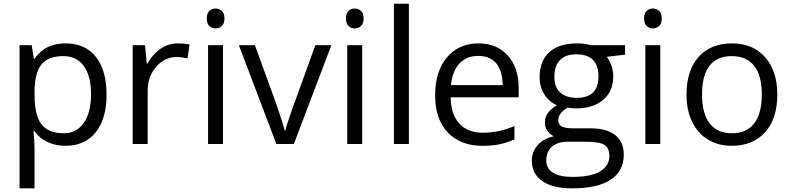

<svg xmlns="http://www.w3.org/2000/svg" viewBox="-20 -780 4287 1040"><path d="M335 9.8Q282.7 9.8 239.5 -9.5Q196.3 -28.8 167 -68.8H161.1Q167 -22 167 20V240.2H85.9V-535.2H151.9L163.1 -461.9H167Q198.2 -505.9 239.7 -525.4Q281.2 -544.9 335 -544.9Q441.4 -544.9 499.3 -472.2Q557.1 -399.4 557.1 -268.1Q557.1 -136.2 498.3 -63.2Q439.5 9.8 335 9.8ZM323.2 -476.1Q241.2 -476.1 204.6 -430.7Q168 -385.3 167 -286.1V-268.1Q167 -155.3 204.6 -106.7Q242.2 -58.1 325.2 -58.1Q394.5 -58.1 433.8 -114.3Q473.1 -170.4 473.1 -269Q473.1 -369.1 433.8 -422.6Q394.5 -476.1 323.2 -476.1Z M942.9 -544.9Q978.5 -544.9 1006.8 -539.1L995.6 -463.9Q962.4 -471.2 937 -471.2Q872.1 -471.2 825.9 -418.5Q779.8 -365.7 779.8 -287.1V0H698.7V-535.2H765.6L774.9 -436H778.8Q808.6 -488.3 850.6 -516.6Q892.6 -544.9 942.9 -544.9Z M1188 0H1106.9V-535.2H1188ZM1100.1 -680.2Q1100.1 -708 1113.8 -720.9Q1127.4 -733.9 1147.9 -733.9Q1167.5 -733.9 1181.6 -720.7Q1195.8 -707.5 1195.8 -680.2Q1195.8 -652.8 1181.6 -639.4Q1167.5 -626 1147.9 -626Q1127.4 -626 1113.8 -639.4Q1100.1 -652.8 1100.1 -680.2Z M1477.1 0 1273.9 -535.2H1360.8L1476.1 -217.8Q1515.1 -106.4 1522 -73.2H1525.9Q1531.2 -99.1 1559.8 -180.4Q1588.4 -261.7 1688 -535.2H1774.9L1571.8 0Z M1941.9 0H1860.8V-535.2H1941.9ZM1854 -680.2Q1854 -708 1867.7 -720.9Q1881.3 -733.9 1901.9 -733.9Q1921.4 -733.9 1935.5 -720.7Q1949.7 -707.5 1949.7 -680.2Q1949.7 -652.8 1935.5 -639.4Q1921.4 -626 1901.9 -626Q1881.3 -626 1867.7 -639.4Q1854 -652.8 1854 -680.2Z M2194.8 0H2113.8V-759.8H2194.8Z M2592.8 9.8Q2474.1 9.8 2405.5 -62.5Q2336.9 -134.8 2336.9 -263.2Q2336.9 -392.6 2400.6 -468.8Q2464.4 -544.9 2571.8 -544.9Q2672.4 -544.9 2731 -478.8Q2789.6 -412.6 2789.6 -304.2V-252.9H2420.9Q2423.3 -158.7 2468.5 -109.9Q2513.7 -61 2595.7 -61Q2682.1 -61 2766.6 -97.2V-24.9Q2723.6 -6.3 2685.3 1.7Q2647 9.8 2592.8 9.8ZM2570.8 -477.1Q2506.3 -477.1 2468 -435.1Q2429.7 -393.1 2422.9 -318.8H2702.6Q2702.6 -395.5 2668.5 -436.3Q2634.3 -477.1 2570.8 -477.1Z M3365.7 -535.2V-483.9L3266.6 -472.2Q3280.3 -455.1 3291 -427.5Q3301.8 -399.9 3301.8 -365.2Q3301.8 -286.6 3248 -239.7Q3194.3 -192.9 3100.6 -192.9Q3076.7 -192.9 3055.7 -196.8Q3003.9 -169.4 3003.9 -127.9Q3003.9 -106 3022 -95.5Q3040 -85 3084 -85H3178.7Q3265.6 -85 3312.3 -48.3Q3358.9 -11.7 3358.9 58.1Q3358.9 147 3287.6 193.6Q3216.3 240.2 3079.6 240.2Q2974.6 240.2 2917.7 201.2Q2860.8 162.1 2860.8 90.8Q2860.8 42 2892.1 6.3Q2923.3 -29.3 2980 -42Q2959.5 -51.3 2945.6 -70.8Q2931.6 -90.3 2931.6 -116.2Q2931.6 -145.5 2947.3 -167.5Q2962.9 -189.5 2996.6 -210Q2955.1 -227.1 2929 -268.1Q2902.8 -309.1 2902.8 -361.8Q2902.8 -449.7 2955.6 -497.3Q3008.3 -544.9 3105 -544.9Q3147 -544.9 3180.7 -535.2ZM2939 89.8Q2939 133.3 2975.6 155.8Q3012.2 178.2 3080.6 178.2Q3182.6 178.2 3231.7 147.7Q3280.8 117.2 3280.8 64.9Q3280.8 21.5 3253.9 4.6Q3227.1 -12.2 3152.8 -12.2H3055.7Q3000.5 -12.2 2969.7 14.2Q2939 40.5 2939 89.8ZM2982.9 -363.8Q2982.9 -307.6 3014.6 -278.8Q3046.4 -250 3103 -250Q3221.7 -250 3221.7 -365.2Q3221.7 -485.8 3101.6 -485.8Q3044.4 -485.8 3013.7 -455.1Q2982.9 -424.3 2982.9 -363.8Z M3556.6 0H3475.6V-535.2H3556.6ZM3468.8 -680.2Q3468.8 -708 3482.4 -720.9Q3496.1 -733.9 3516.6 -733.9Q3536.1 -733.9 3550.3 -720.7Q3564.5 -707.5 3564.5 -680.2Q3564.5 -652.8 3550.3 -639.4Q3536.1 -626 3516.6 -626Q3496.1 -626 3482.4 -639.4Q3468.8 -652.8 3468.8 -680.2Z M4190.4 -268.1Q4190.4 -137.2 4124.5 -63.7Q4058.6 9.8 3942.4 9.8Q3870.6 9.8 3814.9 -23.9Q3759.3 -57.6 3729 -120.6Q3698.7 -183.6 3698.7 -268.1Q3698.7 -398.9 3764.2 -471.9Q3829.6 -544.9 3945.8 -544.9Q4058.1 -544.9 4124.3 -470.2Q4190.4 -395.5 4190.4 -268.1ZM3782.7 -268.1Q3782.7 -165.5 3823.7 -111.8Q3864.7 -58.1 3944.3 -58.1Q4023.9 -58.1 4065.2 -111.6Q4106.4 -165 4106.4 -268.1Q4106.4 -370.1 4065.2 -423.1Q4023.9 -476.1 3943.4 -476.1Q3863.8 -476.1 3823.2 -423.8Q3782.7 -371.6 3782.7 -268.1Z"/></svg>

Font: f02132580
Style: Regular
Weight: 400
Foundry: Ascender Corporation
Version: Version 1.10